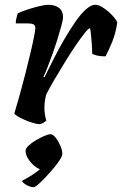

<svg xmlns="http://www.w3.org/2000/svg" viewBox="-20 -520 511 804"><path d="M147 0Q136 0 119 -5Q102 -10 84.5 -17.5Q67 -25 54.5 -32.5Q42 -40 40 -45Q48 -71 60 -113.5Q72 -156 85 -206.5Q98 -257 109 -304Q114 -326 118.5 -346.5Q123 -367 125.5 -382Q128 -397 128 -402Q128 -414 120 -418Q112 -422 97 -422H46Q46 -433 49 -445Q52 -457 54 -464Q68 -471 93.5 -479.5Q119 -488 144 -494Q169 -500 182 -500Q210 -500 227 -487Q244 -474 244 -449Q244 -438 237 -412Q230 -386 220 -354Q210 -322 198.5 -290Q187 -258 177 -233Q167 -208 162 -199L166 -196Q183 -230 203.5 -271Q224 -312 247.5 -352.5Q271 -393 294 -426.5Q317 -460 339 -480Q361 -500 379 -500Q392 -500 407 -491Q422 -482 436 -469.5Q450 -457 460 -444.5Q470 -432 471 -426Q465 -383 450.5 -346.5Q436 -310 422 -284Q400 -284 386 -287.5Q372 -291 366 -295Q366 -313 364.5 -334.5Q363 -356 361 -375Q359 -394 357 -402Q351 -402 335 -382Q319 -362 297.5 -330.5Q276 -299 253 -261.5Q230 -224 209 -188.5Q188 -153 174 -125Q170 -112 168 -97.5Q166 -83 166 -69Q166 -55 168 -41.5Q170 -28 174 -15Q170 -11 162.5 -6.5Q155 -2 147 0ZM122 264Q108 264 91.5 255Q75 246 72 237Q90 228 107 217.5Q124 207 139 195.5Q154 184 163 172L157 190Q144 190 127.5 177.5Q111 165 99 146.5Q87 128 87 112Q87 102 99.5 90Q112 78 130 67.5Q148 57 165 49.5Q182 42 191 42Q202 42 213.5 57Q225 72 233 91Q241 110 241 124Q241 133 230.5 149.5Q220 166 203.5 185.5Q187 205 170 223Q153 241 139.5 252.5Q126 264 122 264Z"/></svg>

Font: Texturina Medium 12pt
Style: Bold Italic
Weight: 700
Italic angle: -11°
Version: Version 1.002